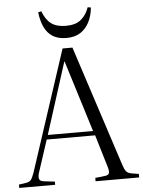

<svg xmlns="http://www.w3.org/2000/svg" viewBox="-62 -979 766 1027"><g transform="rotate(-5 321.0 -465.5)"><path d="M-1 0V-18L39 -24Q56 -27 64 -36.5Q72 -46 82 -74L295 -723H348L559 -75Q567 -50 575.5 -39.5Q584 -29 605 -25L643 -19V0H409V-18L461 -24Q481 -26 484 -37.5Q487 -49 480 -72L428 -245H168L112 -74Q105 -53 108.5 -39.5Q112 -26 134 -24L192 -17V0ZM176 -269H419L300 -652H298ZM321 -777Q277 -777 248 -795Q219 -813 203 -847Q187 -881 182 -927L199 -931Q216 -885 245 -863.5Q274 -842 324 -842Q376 -842 405 -866Q434 -890 448 -931L465 -928Q461 -885 444 -851Q427 -817 397 -797Q367 -777 321 -777Z"/></g></svg>

Font: Literata 60pt Light
Style: Regular
Weight: 300
Designer: Latin by Veronika Burian and Jose Scaglione. Greek by Irene Vlachou. Cyrillic by Vera Evstafieva.
Foundry: TypeTogether
Version: Version 3.103;gftools[0.9.29]